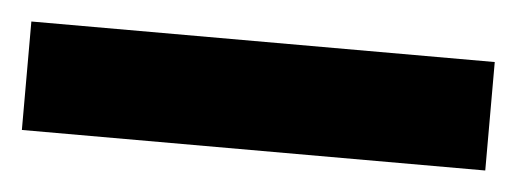

<svg xmlns="http://www.w3.org/2000/svg" viewBox="-26 -1 521 194"><g transform="rotate(5 235.0 96.0)"><path d="M0 151V41H470V151Z"/></g></svg>

Font: Literata Variable Black
Style: Regular
Weight: 900
Designer: Latin by Veronika Burian and Jose Scaglione. Greek by Irene Vlachou. Cyrillic by Vera Evstafieva.
Foundry: TypeTogether
Version: Version 3.021